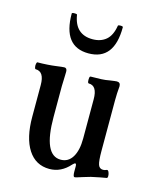

<svg xmlns="http://www.w3.org/2000/svg" viewBox="-103 -721 652 809"><g transform="rotate(15 223.0 -316.5)"><path d="M300 17Q296 17 294.5 10.5Q293 4 293 -5V-28Q293 -40 288 -40Q285 -40 277 -32Q239 11 188 11Q128 11 95 -40Q62 -91 62 -183V-321Q62 -380 24 -380Q21 -380 19.5 -387.5Q18 -395 19.5 -402.5Q21 -410 24 -410Q45 -410 67 -411.5Q89 -413 103 -415Q121 -417 126.5 -418Q132 -419 139 -419Q151 -419 151 -403Q151 -386 150 -368.5Q149 -351 149 -340V-205Q149 -39 224 -39Q257 -39 275 -68.5Q293 -98 293 -150V-321Q293 -380 256 -380Q252 -380 251 -387.5Q250 -395 251 -402.5Q252 -410 256 -410Q282 -410 302 -411Q322 -412 336 -415Q352 -417 357.5 -418Q363 -419 368 -419Q384 -419 384 -402Q381 -370 381 -340V-120Q381 -75 386.5 -59.5Q392 -44 408 -44Q415 -44 424 -48Q429 -49 432.5 -41Q436 -33 436 -24.5Q436 -16 432 -15Q425 -14 404 -10Q383 -6 366 -2Q348 3 335.5 7Q323 11 310 15Q304 17 300 17ZM221 -502Q110 -502 110 -646Q110 -650 121 -650Q134 -650 133 -646Q140 -604 162.5 -584Q185 -564 222 -564Q258 -564 281 -583.5Q304 -603 311 -646Q311 -650 322 -650Q333 -650 333 -646Q333 -502 221 -502Z"/></g></svg>

Font: Junicode Two Beta Condensed Medium
Style: Regular
Weight: 500
Width: 3
Designer: Peter S. Baker
Foundry: Briery Creek Software
Version: Version 1.053; ttfautohint (v1.8.4)